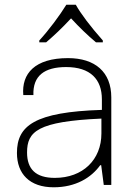

<svg xmlns="http://www.w3.org/2000/svg" viewBox="-20 -786 575 816"><path d="M147 -606H176C211 -636 243 -666 282 -708C317 -670 351 -637 388 -606H417V-614C363 -675 324 -727 302 -766H262C235 -722 187 -657 147 -614ZM208 10C302 10 368 -31 406 -84H410L421 0H453V-372C453 -480 384 -539 269 -539C128 -539 71 -473 79 -382H122C119 -464 169 -501 261 -501C364 -501 413 -449 413 -364V-319C127 -310 52 -252 52 -136C52 -47 106 10 208 10ZM213 -30C132 -30 95 -67 95 -138C95 -227 139 -270 411 -282V-219C411 -107 332 -30 213 -30Z"/></svg>

Font: Kathrein 35 Thin
Style: Regular
Weight: 250
Designer: Lazydogs Typefoundry, based on Open Sans by Ascender Corporation
Foundry: Lazydogs Typefoundry
Version: Version 1.003;PS 001.003;hotconv 1.0.88;makeotf.lib2.5.64775